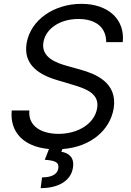

<svg xmlns="http://www.w3.org/2000/svg" viewBox="-20 -757 674 990"><path d="M384.2 -659.1C471.9 -659.1 527.3 -617.9 527.7 -539.8H612.9C625.4 -654.8 540.1 -737.2 399.9 -737.2C260.3 -737.2 138.1 -656.2 117.2 -534.1C101.2 -436.1 162.3 -377.8 270.6 -345.2L355.8 -319.6C429.3 -298.3 493.3 -271.3 480.8 -198.9C467.7 -119.3 382.5 -66.8 282 -66.8C195 -66.8 123.9 -105.1 131.4 -187.5H40.5C29.8 -77.8 99.4 -0.7 232.6 11.4L210.9 66.8C264.9 71 286.2 79.5 280.5 112.2C274.9 144.9 240.8 157.7 196.7 157.7L189.6 213.1C287.6 213.1 345.9 170.5 355.8 109.4C365.8 54 333.1 31.2 296.2 25.6L301.8 11.7C450.6 0.4 547.2 -87.4 566.1 -197.4C588.4 -333.8 466.3 -377.8 395.6 -397.7L324.6 -417.6C273.1 -431.8 190.7 -460.2 203.8 -538.4C214.8 -608 287.3 -659.1 384.2 -659.1Z"/></svg>

Font: Riot Sans 2.0
Style: Italic
Weight: 400
Italic angle: -9.39999°
Designer: Rasmus Andersson
Foundry: rsms
Version: Version 3.006;hotconv 1.0.109;makeotfexe 2.5.65596